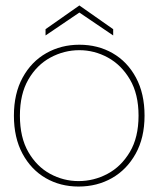

<svg xmlns="http://www.w3.org/2000/svg" viewBox="-20 -672 581 704"><path d="M268 12Q201 12 147.5 -19Q94 -50 62.5 -108.5Q31 -167 31 -248Q31 -329 63 -387.5Q95 -446 149.5 -477Q204 -508 271 -508Q339 -508 393 -477Q447 -446 478.5 -387.5Q510 -329 510 -248Q510 -167 477.5 -108.5Q445 -50 390.5 -19Q336 12 268 12ZM268 -8Q324 -8 374 -34.5Q424 -61 456 -114.5Q488 -168 488 -248Q488 -327 456.5 -380.5Q425 -434 375.5 -461Q326 -488 271 -488Q215 -488 165 -461Q115 -434 84 -380.5Q53 -327 53 -248Q53 -168 84 -114.5Q115 -61 164 -34.5Q213 -8 268 -8ZM147 -542V-565L271 -652L395 -565V-542L271 -626Z"/></svg>

Font: DM Sans 36pt Thin
Style: Regular
Weight: 250
Designer: Colophon Foundry, Jonny Pinhorn
Foundry: Colophon Foundry
Version: Version 4.004;gftools[0.9.30]